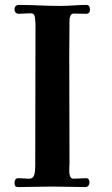

<svg xmlns="http://www.w3.org/2000/svg" viewBox="-20 -752 453 779"><path d="M345 -713Q345 -696 329 -696Q317 -696 304.5 -696.5Q292 -697 280 -697Q270 -697 266 -688.5Q262 -680 262 -671Q262 -636 261.5 -600.5Q261 -565 261 -530Q261 -420 261.5 -309.5Q262 -199 262 -89Q262 -82 261 -67Q260 -52 263.5 -39.5Q267 -27 278 -27Q291 -27 304 -28Q317 -29 330 -29Q337 -29 340 -23.5Q343 -18 343 -11Q343 -4 338.5 1.5Q334 7 326 7Q292 7 258.5 6Q225 5 191 5Q157 5 123 6Q89 7 55 7Q45 7 42 3Q39 -1 39 -10Q39 -18 42.5 -23.5Q46 -29 54 -29Q65 -29 76 -28Q87 -27 97 -27Q111 -27 116 -36Q121 -45 122 -57.5Q123 -70 123 -79L124 -653Q124 -662 122 -679.5Q120 -697 108 -698Q105 -698 102.5 -698Q100 -698 97 -698Q87 -698 77.5 -697Q68 -696 58 -696Q39 -696 39 -715Q39 -722 43.5 -727Q48 -732 55 -732Q98 -732 140.5 -730Q183 -728 226 -728Q252 -728 278.5 -730Q305 -732 331 -732Q339 -732 342 -726Q345 -720 345 -713Z"/></svg>

Font: Kaisei Opti
Style: Bold
Weight: 700
Designer: Font-Kai, 金井和夫
Foundry: KAZUO KANAI
Version: Version 5.003